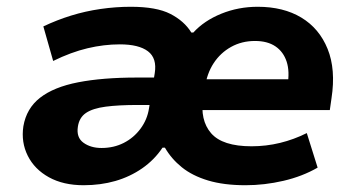

<svg xmlns="http://www.w3.org/2000/svg" viewBox="-20 -536 1049 567"><path d="M227 11Q167 11 124.5 -12.5Q82 -36 62 -76Q42 -116 49 -163Q58 -216 98.5 -247.5Q139 -279 211 -293Q283 -307 384 -307H462L450 -226H386Q330 -226 292 -221Q254 -216 234 -202.5Q214 -189 210 -162Q205 -130 226.5 -114.5Q248 -99 280 -99Q316 -99 345.5 -114Q375 -129 395 -156Q415 -183 420 -216L437 -320Q444 -364 417 -384.5Q390 -405 334 -405Q287 -405 238.5 -393.5Q190 -382 137 -356L108 -458Q148 -477 190 -490Q232 -503 277 -509.5Q322 -516 366 -516Q442 -516 483 -495Q524 -474 545 -440H551Q583 -475 633.5 -495.5Q684 -516 741 -516Q817 -516 870 -484Q923 -452 947.5 -391.5Q972 -331 959 -246L954 -211H550L564 -302H847L829 -284Q836 -325 826.5 -354Q817 -383 793.5 -399Q770 -415 733 -415Q694 -415 662.5 -397.5Q631 -380 611 -349.5Q591 -319 585 -277L580 -248Q570 -181 603.5 -142.5Q637 -104 723 -104Q766 -104 807 -114Q848 -124 886 -143L918 -41Q873 -15 817 -2Q761 11 705 11Q641 11 594.5 -3Q548 -17 517 -42Q486 -67 467 -100H460Q436 -64 400 -39Q364 -14 320.5 -1.5Q277 11 227 11Z"/></svg>

Font: Nunito Sans 6pt ExtraBold
Style: Italic
Weight: 800
Italic angle: -9°
Version: Version 3.101;gftools[0.9.27]